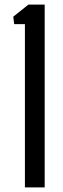

<svg xmlns="http://www.w3.org/2000/svg" viewBox="-20 -820 274 840"><path d="M89 0V-714.5H42L38 -747L104.5 -800H175.5V0Z"/></svg>

Font: Big Shoulders
Style: Regular
Weight: 400
Designer: Patric King
Foundry: XO Type Co
Version: Version 2.002